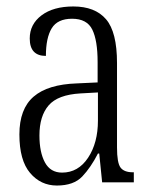

<svg xmlns="http://www.w3.org/2000/svg" viewBox="-20 -564 469 594"><path d="M156 10Q106 10 73 -29Q40 -68 40 -148Q40 -227 84 -265Q128 -303 218 -306L282 -309V-372Q282 -439 265.5 -472.5Q249 -506 203 -506Q158 -506 140 -476.5Q122 -447 122 -391Q72 -391 72 -445Q72 -489 108.5 -516.5Q145 -544 207 -544Q274 -544 308 -504.5Q342 -465 342 -369V-108Q342 -60 353 -45.5Q364 -31 391 -31H394V0H296L287 -89H283Q261 -46 234.5 -18Q208 10 156 10ZM172 -30Q222 -30 252.5 -76Q283 -122 283 -191V-278L229 -275Q159 -271 130.5 -238Q102 -205 102 -145Q102 -93 119 -61.5Q136 -30 172 -30Z"/></svg>

Font: Noto Serif ExtraCondensed Light
Style: Regular
Weight: 300
Width: 2
Designer: Monotype Design Team
Foundry: Monotype Imaging Inc.
Version: Version 2.014; ttfautohint (v1.8.4.7-5d5b)